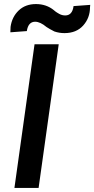

<svg xmlns="http://www.w3.org/2000/svg" viewBox="-20 -925 464 945"><path d="M170 0 269 -707H150L51 0ZM297 -762Q356 -762 389.5 -799.5Q423 -837 423 -889L424 -901L342 -895Q336 -849 301 -849Q285 -849 271 -857Q270 -857 260 -863.5Q250 -870 245 -875Q208 -905 157 -905Q105 -905 72 -873.5Q39 -842 32 -793L31 -766L112 -772Q119 -818 153 -818Q178 -818 209 -792Q224 -782 248 -770Q272 -762 297 -762Z"/></svg>

Font: Brisa Sans Medium
Style: Italic
Weight: 600
Italic angle: -8°
Designer: Dalton Maag Ltd
Foundry: Dalton Maag Ltd
Version: Version 1.101;July 10, 2019;FontCreator 11.5.0.2425 64-bit